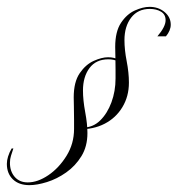

<svg xmlns="http://www.w3.org/2000/svg" viewBox="-29 -475 518 560"><path d="M200 -98 213 -103Q242 -103 263 -123.5Q284 -144 296 -176.5Q308 -209 308 -246Q308 -253 308 -272.5Q308 -292 307.5 -312Q307 -332 307 -338Q307 -383 324 -408.5Q341 -434 364.5 -444.5Q388 -455 407 -455Q433 -455 451 -440Q469 -425 469 -403Q469 -386 455 -369H430Q454 -397 454 -416Q454 -433 440.5 -441Q427 -449 408 -449Q373 -449 353.5 -423.5Q334 -398 334 -358Q334 -330 340.5 -296.5Q347 -263 347 -234Q347 -194 328 -162.5Q309 -131 276 -114Q243 -97 200 -98ZM5 -42H10Q6 -30 3 -20.5Q0 -11 0 0Q0 25 14 41Q28 57 52 57Q81 57 112 36Q143 15 165 -20.5Q187 -56 187 -99Q187 -105 187 -125Q187 -145 186.5 -165Q186 -185 186 -191Q186 -236 203.5 -261.5Q221 -287 244.5 -297.5Q268 -308 286 -308Q295 -308 301.5 -306.5Q308 -305 315 -302V-296Q303 -302 287 -302Q251 -302 232 -276.5Q213 -251 213 -211Q213 -183 219.5 -148Q226 -113 226 -87Q226 -48 208.5 -19.5Q191 9 164 28Q137 47 108 56Q79 65 57 65Q26 65 8.5 48Q-9 31 -9 3Q-9 -7 -5.5 -18.5Q-2 -30 5 -42Z"/></svg>

Font: Ballet
Style: Regular
Weight: 400
Designer: Maximiliano R. Sproviero
Foundry: Omnibus-Type
Version: Version 1.100